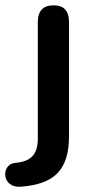

<svg xmlns="http://www.w3.org/2000/svg" viewBox="-74 -517 347 726"><path d="M5 189C133 179 187 125 187 -4V-434C187 -475 168 -497 129 -497C89 -497 69 -475 69 -434V7C69 67 43 94 -17 99C-71 104 -69 195 5 189Z"/></svg>

Font: SN Pro SemiBold
Style: Regular
Weight: 600
Designer: Tobias Whetton
Foundry: Supernotes
Version: Version 1.003;Glyphs 3.3 (3324)